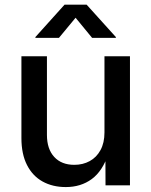

<svg xmlns="http://www.w3.org/2000/svg" viewBox="-20 -777 635 805"><path d="M255.9 7.3Q200.7 7.3 158.7 -15.9Q116.7 -39.1 93.3 -85Q69.8 -130.9 69.8 -198.2V-541H176.8V-211.4Q176.8 -152.3 207.3 -119.1Q237.8 -85.9 291.5 -85.9Q327.6 -85.9 356.2 -101.6Q384.8 -117.2 401.4 -147.7Q418 -178.2 418 -221.7V-541H524.9V0H422.4L421.9 -132.8H434.6Q410.2 -59.6 364.5 -26.1Q318.8 7.3 255.9 7.3ZM227.1 -618.2H128.4V-621.6L250.5 -757.3H343.3L465.8 -621.6V-618.2H366.2L296.9 -702.6Z"/></svg>

Font: Inter 17pt Medium
Style: Regular
Weight: 500
Version: Version 4.001;git-66647c0bb